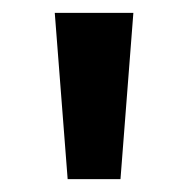

<svg xmlns="http://www.w3.org/2000/svg" viewBox="-20 -734 292 298"><path d="M187 -714 167 -456H85L65 -714Z"/></svg>

Font: Noto Sans Sora Sompeng Semi
Style: Bold
Weight: 700
Designer: Monotype Design Team. David Williams.
Foundry: Monotype Imaging Inc.
Version: Version 2.101; ttfautohint (v1.8.4.7-5d5b)